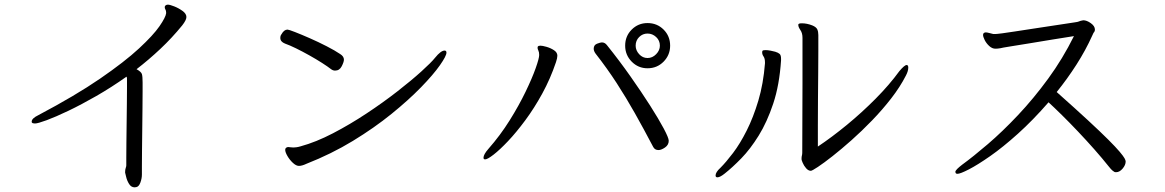

<svg xmlns="http://www.w3.org/2000/svg" viewBox="-20 -745 5000 824"><path d="M517 -7Q517 -17 519.5 -24Q522 -31 522 -35Q522 -41 522 -68Q522 -95 522.5 -135Q523 -175 523.5 -219Q524 -263 524.5 -302.5Q525 -342 525 -368Q525 -394 525 -398Q525 -403 525 -407.5Q525 -412 523 -416Q458 -370 393.5 -333Q329 -296 273.5 -269.5Q218 -243 180 -229Q142 -215 130 -215Q120 -215 117 -219Q116 -220 116 -223Q116 -237 145 -251Q304 -335 409.5 -407.5Q515 -480 576.5 -537Q638 -594 664.5 -632.5Q691 -671 693 -688V-691Q693 -699 690 -704Q687 -709 687 -714Q687 -718 689 -720Q693 -725 701 -725Q709 -725 728 -717.5Q747 -710 763.5 -698Q780 -686 780 -672Q780 -659 762 -636Q718 -582 668 -535Q618 -488 566 -448Q586 -437 589 -427Q592 -417 592 -391Q592 -384 592 -354Q592 -324 591.5 -281Q591 -238 590.5 -191Q590 -144 589.5 -101.5Q589 -59 589 -30.5Q589 -2 589 4Q589 21 582.5 38.5Q576 56 565 58Q562 59 558 59Q543 59 534 44.5Q525 30 521.5 14.5Q518 -1 517 -4Z M1188 -598Q1199 -618 1214 -618Q1219 -618 1246 -607.5Q1273 -597 1309.5 -581Q1346 -565 1382 -546.5Q1418 -528 1440 -513Q1456 -503 1456 -489Q1456 -479 1446.5 -460.5Q1437 -442 1418 -442Q1409 -442 1401 -448Q1387 -459 1362 -475Q1337 -491 1307.5 -507.5Q1278 -524 1250.5 -537.5Q1223 -551 1203 -558Q1183 -566 1183 -582Q1183 -592 1188 -598ZM1295 -42Q1276 -33 1263 -33Q1251 -33 1237 -46Q1223 -59 1213.5 -75.5Q1204 -92 1204 -102Q1204 -108 1208 -111Q1213 -114 1217 -114Q1221 -114 1226 -113Q1231 -112 1239 -112Q1244 -112 1252 -113Q1260 -114 1270 -117Q1336 -135 1409 -173Q1482 -211 1553 -258Q1624 -305 1685 -352.5Q1746 -400 1788.5 -438.5Q1831 -477 1847 -497Q1872 -528 1888 -528Q1896 -528 1896 -519Q1896 -505 1868 -465Q1840 -425 1787 -370.5Q1734 -316 1660 -256Q1586 -196 1494 -140Q1402 -84 1295 -42Z M2856 -549Q2856 -509 2828 -480.5Q2800 -452 2759 -452Q2719 -452 2691 -480.5Q2663 -509 2663 -549Q2663 -590 2691 -618Q2719 -646 2759 -646Q2800 -646 2828 -618Q2856 -590 2856 -549ZM2812 -549Q2812 -571 2796 -586Q2780 -601 2759 -601Q2738 -601 2723 -586Q2708 -571 2708 -549Q2708 -529 2723 -512.5Q2738 -496 2759 -496Q2780 -496 2796 -512.5Q2812 -529 2812 -549ZM2850 -141Q2850 -123 2834 -112Q2818 -101 2806 -101Q2790 -101 2783 -115Q2742 -193 2704.5 -259.5Q2667 -326 2626.5 -388.5Q2586 -451 2536 -515Q2528 -526 2528 -536Q2528 -552 2542.5 -557.5Q2557 -563 2563 -563Q2576 -563 2585 -551Q2638 -485 2685.5 -417.5Q2733 -350 2770 -292Q2807 -234 2828.5 -193.5Q2850 -153 2850 -141ZM2062 -61Q2055 -61 2055 -68Q2055 -82 2076 -106Q2127 -164 2167 -228Q2207 -292 2235.5 -351Q2264 -410 2279 -452.5Q2294 -495 2294 -509Q2294 -521 2290.5 -528Q2287 -535 2287 -540Q2287 -543 2288 -545Q2291 -549 2299 -549Q2308 -549 2325.5 -544Q2343 -539 2357.5 -529.5Q2372 -520 2372 -506Q2372 -496 2366 -478Q2342 -407 2307.5 -344Q2273 -281 2234.5 -229Q2196 -177 2160.5 -139.5Q2125 -102 2098.5 -81.5Q2072 -61 2062 -61Z M3420 -65Q3420 -72 3421.5 -77.5Q3423 -83 3423 -90Q3423 -162 3423.5 -238Q3424 -314 3424 -384Q3424 -454 3424 -506.5Q3424 -559 3424 -583Q3424 -603 3415 -616Q3406 -629 3406 -638V-639Q3406 -645 3421 -645Q3443 -645 3466 -636Q3483 -629 3487.5 -619Q3492 -609 3492 -595V-574Q3492 -567 3492 -529.5Q3492 -492 3491.5 -437Q3491 -382 3490.5 -321Q3490 -260 3490 -205.5Q3490 -151 3490 -116Q3550 -156 3614.5 -209Q3679 -262 3738 -321.5Q3797 -381 3840 -440Q3862 -466 3871 -466Q3878 -466 3878 -455Q3878 -440 3868 -421Q3843 -372 3805 -323Q3767 -274 3722.5 -228Q3678 -182 3634 -143Q3590 -104 3552.5 -74.5Q3515 -45 3490 -28.5Q3465 -12 3460 -12Q3449 -12 3439.5 -23Q3430 -34 3425 -46Q3420 -58 3420 -61ZM3332 -486Q3325 -380 3298.5 -300.5Q3272 -221 3236 -163Q3200 -105 3161.5 -65.5Q3123 -26 3090 0Q3070 16 3059 16Q3051 16 3051 8Q3051 -6 3072 -25Q3096 -49 3126 -88.5Q3156 -128 3184.5 -184.5Q3213 -241 3234.5 -313Q3256 -385 3263 -473V-477Q3263 -494 3257 -502.5Q3251 -511 3251 -520Q3251 -524 3252 -526Q3253 -530 3265 -530Q3275 -530 3287.5 -527.5Q3300 -525 3307 -523Q3320 -519 3326 -513.5Q3332 -508 3332 -493Z M4667 -591Q4639 -529 4600 -468Q4561 -407 4515 -350Q4596 -278 4650 -228Q4704 -178 4736.5 -145.5Q4769 -113 4785 -94Q4801 -75 4806 -66Q4811 -57 4811 -52Q4811 -37 4798 -21.5Q4785 -6 4770 -6Q4765 -6 4763 -7Q4761 -8 4755 -12.5Q4749 -17 4738 -31Q4711 -65 4677 -103.5Q4643 -142 4606.5 -180.5Q4570 -219 4537 -251.5Q4504 -284 4480 -306Q4413 -229 4348.5 -171Q4284 -113 4229.5 -75Q4175 -37 4138 -18Q4101 1 4089 1Q4083 1 4081.5 -2.5Q4080 -6 4080 -7Q4080 -12 4088 -20Q4096 -28 4109 -38Q4157 -73 4219.5 -126.5Q4282 -180 4349 -251Q4416 -322 4478.5 -407.5Q4541 -493 4589 -590Q4549 -584 4498 -575.5Q4447 -567 4398 -559Q4349 -551 4314.5 -545.5Q4280 -540 4273 -538Q4267 -537 4262 -536.5Q4257 -536 4252 -536Q4238 -536 4225.5 -547.5Q4213 -559 4206 -573Q4199 -587 4199 -595Q4199 -605 4210 -606H4211Q4216 -606 4227 -603Q4238 -600 4243 -599H4251Q4254 -599 4259.5 -599.5Q4265 -600 4281 -602Q4297 -604 4332.5 -609.5Q4368 -615 4430.5 -624.5Q4493 -634 4592 -649Q4607 -651 4610.5 -653Q4614 -655 4624 -657Q4626 -657 4627 -657.5Q4628 -658 4629 -658Q4644 -658 4661.5 -645.5Q4679 -633 4679 -618Q4679 -610 4673 -604Z"/></svg>

Font: Moon Stars Kai HW
Style: Regular
Weight: 400
Designer: GuiWonder
Version: Version 1.101